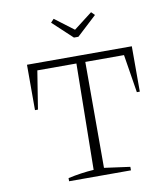

<svg xmlns="http://www.w3.org/2000/svg" viewBox="-93 -943 896 1021"><g transform="rotate(-10 355.0 -432.5)"><path d="M650 -649V-404H634L601 -610H392V-38L531 -19V0H197V-17Q233 -25 268 -30Q303 -35 336 -37L344 -610H133L100 -404H84V-649ZM355 -748 249 -847 266 -865 368 -788 468 -865 486 -847 379 -748Z"/></g></svg>

Font: Piazzolla Thin Thin
Style: Regular
Weight: 250
Version: Version 2.005